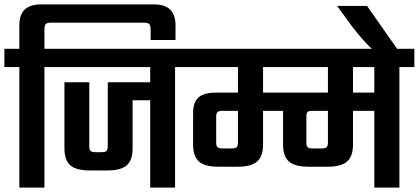

<svg xmlns="http://www.w3.org/2000/svg" viewBox="-40 -853 1904 873"><path d="M660 -833Q758 -833 758 -739V-671H645V-717Q645 -738 638.5 -744Q632 -750 611 -750H195Q174 -750 168 -744Q162 -738 162 -717V-631H230V-548H162V0H48V-548H-20V-631H48V-739Q48 -833 146 -833Z M825 -631V-548H756V0H643V-397H563V-178Q563 -125 536.5 -101.5Q510 -78 448 -78H368Q306 -78 279.5 -101.5Q253 -125 253 -178V-479H366V-189Q366 -172 372 -166.5Q378 -161 395 -161H422Q438 -161 444 -166.5Q450 -172 450 -189V-479H643V-548H190V-631Z M1844 -631V-548H1776V0H1662V-349H1565V-195Q1565 -142 1538 -118.5Q1511 -95 1450 -95H1362Q1301 -95 1274 -118.5Q1247 -142 1247 -195V-349H1156V-195Q1156 -142 1129 -118.5Q1102 -95 1041 -95H953Q891 -95 864.5 -118.5Q838 -142 838 -195V-341Q838 -388 862.5 -410Q887 -432 944 -432H1042V-548H785V-631ZM1042 -205V-349H971Q955 -349 949 -343.5Q943 -338 943 -323V-205Q943 -189 949.5 -183.5Q956 -178 972 -178H1014Q1030 -178 1036 -183.5Q1042 -189 1042 -205ZM1156 -548V-432H1451V-548ZM1451 -205V-349H1380Q1364 -349 1358.5 -344Q1353 -339 1353 -323V-205Q1353 -189 1359 -183.5Q1365 -178 1381 -178H1423Q1439 -178 1445 -183.5Q1451 -189 1451 -205ZM1662 -432V-548H1565V-432Z M1629 -826 1772 -622H1661Q1616 -660 1556 -739L1493 -826Z"/></svg>

Font: Teko Medium
Style: Regular
Weight: 500
Designer: Manushi Parikh, Jonny Pinhorn
Foundry: Indian Type Foundry
Version: Version 1.106;PS 1.0;hotconv 1.0.78;makeotf.lib2.5.61930; tt